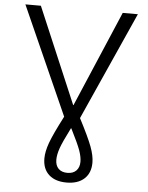

<svg xmlns="http://www.w3.org/2000/svg" viewBox="-62 -780 817 1061"><g transform="rotate(5 346.5 -249.5)"><path d="M213.9 108.4Q213.9 70.3 231.9 20.5Q250 -29.3 302.7 -130.9L35.2 -730.5H121.1L346.7 -199.2H348.6L575.2 -730.5H659.2L390.6 -130.9Q443.4 -29.3 461.9 20.5Q480.5 70.3 480.5 108.4Q480.5 166 445.3 198.2Q410.2 230.5 347.2 230.5Q284.2 230.5 249 198.2Q213.9 166 213.9 108.4ZM414.1 109.4Q414.1 82 401.4 46.4Q388.7 10.7 347.7 -70.3H345.7Q304.7 10.7 292.5 46.4Q280.3 82 280.3 109.4Q280.3 141.6 297.9 159.2Q315.4 176.8 347.2 176.8Q378.9 176.8 396.5 158.7Q414.1 140.6 414.1 109.4Z"/></g></svg>

Font: Mgen+ 1c regular
Style: Regular
Weight: 400
Designer: [Source Han Sans]
Ryoko NISHIZUKA  (kana & ideographs); Paul D. Hunt (Latin, Greek & Cyrillic); Wenlong ZHANG  (bopomofo
Version: Version 1.059.20150602